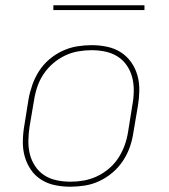

<svg xmlns="http://www.w3.org/2000/svg" viewBox="-20 -699 640 727"><path d="M246 8Q216 8 187.5 2Q159 -4 135.5 -19Q112 -34 96.5 -57Q81 -80 73.5 -107Q66 -134 66.5 -164Q67 -194 72 -223L88 -323Q93 -351 102.5 -378Q112 -405 128 -430Q144 -455 167 -474.5Q190 -494 217 -506.5Q244 -519 272 -523.5Q300 -528 327 -528Q357 -528 385.5 -522Q414 -516 437.5 -501Q461 -486 477 -463Q493 -440 500.5 -413Q508 -386 507.5 -356Q507 -326 502 -297L485 -197Q481 -169 471.5 -142Q462 -115 445.5 -90Q429 -65 406 -45.5Q383 -26 356.5 -13.5Q330 -1 301.5 3.5Q273 8 246 8ZM247 -11Q272 -11 297.5 -15.5Q323 -20 347.5 -31.5Q372 -43 393 -61Q414 -79 428.5 -101.5Q443 -124 452 -149Q461 -174 465 -200L481 -300Q486 -326 486.5 -353Q487 -380 481 -404.5Q475 -429 461 -450Q447 -471 426 -484.5Q405 -498 379.5 -503.5Q354 -509 327 -509Q302 -509 276 -504.5Q250 -500 226 -488.5Q202 -477 181 -459Q160 -441 145 -418.5Q130 -396 121.5 -371Q113 -346 109 -320L92 -220Q88 -194 87.5 -167Q87 -140 93 -115.5Q99 -91 113 -70Q127 -49 147.5 -35.5Q168 -22 194 -16.5Q220 -11 247 -11ZM182 -661V-679H527V-661Z"/></svg>

Font: Iosevka Thin Extended
Style: Italic
Weight: 100
Width: 7
Italic angle: -9°
Monospace: yes
Designer: Belleve Invis
Foundry: Belleve Invis
Version: Version 32.5.0; ttfautohint (v1.8.4)